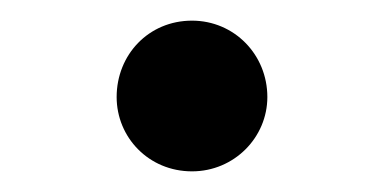

<svg xmlns="http://www.w3.org/2000/svg" viewBox="-20 -457 372 186"><path d="M166 -291C207 -291 239 -324 239 -363C239 -404 207 -437 166 -437C124 -437 93 -404 93 -363C93 -324 124 -291 166 -291Z"/></svg>

Font: Noto Serif CJK HK SemiBold
Style: Regular
Weight: 600
Designer: Ryoko NISHIZUKA 西塚涼子 (kana & ideographs); Frank Grießhammer (Latin, Greek & Cyrillic); Wenlong ZHANG 张文龙 (bopomofo); San
Foundry: Adobe
Version: Version 2.001;hotconv 1.1.0;makeotfexe 2.6.0